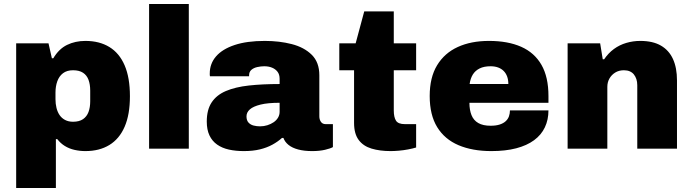

<svg xmlns="http://www.w3.org/2000/svg" viewBox="-20 -745 3471 962"><path d="M61 197V-528H223L240 -453H247Q275 -500 316 -520Q357 -540 408 -540Q478 -540 528 -509.5Q578 -479 604.5 -417.5Q631 -356 631 -263Q631 -171 604.5 -110Q578 -49 528 -18.5Q478 12 408 12Q380 12 353.5 6Q327 0 305 -13.5Q283 -27 267 -48H260V197ZM346 -135Q377 -135 396 -148Q415 -161 423.5 -184Q432 -207 432 -238V-291Q432 -322 423.5 -345Q415 -368 396 -380.5Q377 -393 346 -393Q315 -393 295.5 -378Q276 -363 267 -337.5Q258 -312 258 -281V-248Q258 -225 263 -204.5Q268 -184 278.5 -168.5Q289 -153 306 -144Q323 -135 346 -135Z M727 0V-725H926V0Z M1202 12Q1161 12 1127 4.5Q1093 -3 1068 -20.5Q1043 -38 1029.5 -66.5Q1016 -95 1016 -136Q1016 -195 1040.5 -232Q1065 -269 1112 -289Q1159 -309 1226.5 -316.5Q1294 -324 1381 -324V-350Q1381 -372 1370.5 -385.5Q1360 -399 1343 -406Q1326 -413 1304 -413Q1287 -413 1269 -409Q1251 -405 1239.5 -395Q1228 -385 1228 -367V-363H1032Q1031 -367 1031 -370Q1031 -373 1031 -377Q1031 -426 1062.5 -462.5Q1094 -499 1155.5 -519.5Q1217 -540 1307 -540Q1380 -540 1442 -524Q1504 -508 1542 -470.5Q1580 -433 1580 -368V-162Q1580 -146 1588 -134.5Q1596 -123 1612 -123H1648V-8Q1636 -1 1608.5 5.5Q1581 12 1544 12Q1504 12 1474 4Q1444 -4 1425.5 -19Q1407 -34 1400 -54H1393Q1372 -35 1344.5 -20Q1317 -5 1282 3.5Q1247 12 1202 12ZM1283 -112Q1302 -112 1319.5 -117.5Q1337 -123 1351 -132.5Q1365 -142 1373 -155.5Q1381 -169 1381 -185V-230Q1322 -230 1285.5 -221Q1249 -212 1232 -197Q1215 -182 1215 -162Q1215 -142 1225 -131Q1235 -120 1250.5 -116Q1266 -112 1283 -112Z M1937 12Q1883 12 1841.5 -0.5Q1800 -13 1777 -44Q1754 -75 1754 -129V-393H1680V-528H1762L1805 -688H1953V-528H2065V-393H1953V-192Q1953 -158 1964 -140.5Q1975 -123 2009 -123H2065V-6Q2049 -1 2025.5 3.5Q2002 8 1978.5 10Q1955 12 1937 12Z M2442 12Q2347 12 2277.5 -17.5Q2208 -47 2170.5 -108Q2133 -169 2133 -264Q2133 -357 2170 -418Q2207 -479 2273.5 -509.5Q2340 -540 2430 -540Q2525 -540 2591.5 -510.5Q2658 -481 2693 -420Q2728 -359 2728 -264V-230H2332Q2332 -194 2342.5 -168Q2353 -142 2376.5 -128.5Q2400 -115 2438 -115Q2465 -115 2483.5 -121Q2502 -127 2513.5 -137.5Q2525 -148 2530 -162Q2535 -176 2535 -192H2728Q2728 -145 2710 -107Q2692 -69 2656 -42.5Q2620 -16 2566.5 -2Q2513 12 2442 12ZM2333 -324H2527Q2527 -345 2521 -361.5Q2515 -378 2503.5 -389.5Q2492 -401 2475.5 -407Q2459 -413 2438 -413Q2405 -413 2383 -402Q2361 -391 2349 -371.5Q2337 -352 2333 -324Z M2824 0V-528H2987L3000 -448H3007Q3028 -479 3056 -499.5Q3084 -520 3118 -530Q3152 -540 3188 -540Q3251 -540 3291.5 -516.5Q3332 -493 3352 -449Q3372 -405 3372 -342V0H3173V-318Q3173 -335 3168.5 -348.5Q3164 -362 3156 -372Q3148 -382 3135.5 -387.5Q3123 -393 3106 -393Q3081 -393 3062.5 -381.5Q3044 -370 3033.5 -351.5Q3023 -333 3023 -310V0Z"/></svg>

Font: Archivo SemiBold Black
Style: Regular
Weight: 900
Version: Version 2.001